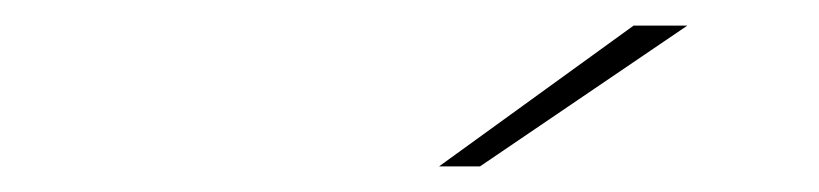

<svg xmlns="http://www.w3.org/2000/svg" viewBox="-20 -737 640 150"><path d="M323 -607 475 -717H517L355 -607Z"/></svg>

Font: Montserrat Thin Thin
Style: Italic
Weight: 250
Italic angle: -11.3°
Version: Version 9.000